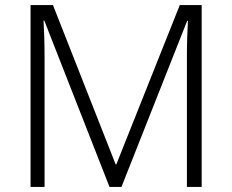

<svg xmlns="http://www.w3.org/2000/svg" viewBox="-20 -734 912 754"><path d="M410 0H457L715 -652H718C716 -614 714 -565 714 -521V0H772V-714H686L437 -89H434L188 -714H100V0H155V-515C155 -568 153 -616 151 -653H154Z"/></svg>

Font: Noto Sans Telugu Light
Style: Regular
Weight: 300
Designer: Jelle Bosma - Monotype Design Team
Foundry: Monotype Imaging Inc.
Version: Version 2.005